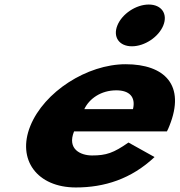

<svg xmlns="http://www.w3.org/2000/svg" viewBox="-20 -811 791 846"><path d="M635.5 -791C579.4 -791 517.8 -750 497.2 -699C476.6 -648 505.1 -607 561.2 -607C617.3 -607 679 -648 699.6 -699C720.2 -750 691.6 -791 635.5 -791ZM715.5 -232C719 -238 723.5 -249 726.3 -256C799 -436 705.3 -528 533.7 -528C363.2 -528 174.2 -406 113.6 -256C53.4 -107 143.8 15 314.3 15C439.7 15 558 -22 661 -119L546.1 -183C480.2 -137 448.3 -126 385.6 -126C336.1 -126 274.4 -153 306.3 -232ZM351.4 -330C373.7 -377 425.6 -413 492.7 -413C549.9 -413 578.9 -384 565.9 -330Z"/></svg>

Font: Hussar
Style: BdWideOblFour
Weight: 700
Foundry: Cannot Into Space Fonts
Version: Version 2.00